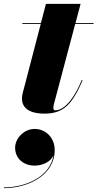

<svg xmlns="http://www.w3.org/2000/svg" viewBox="-84 -580 506 997"><path d="M345 -163 340.5 -164.5C277.5 -11.5 216 -7 204 -7C197.5 -7 193 -10.5 193 -19.5C193 -28.5 195.5 -37.5 197.5 -45L306.5 -455.5H402V-460H308L334.5 -560H154.5L128.5 -460H32V-455.5H127.5L44 -135C39 -115 30 -89 30 -68.5C30 -29 55.5 10 147.5 10C248.5 10 292.5 -42 345 -163ZM-5.5 187C-5.5 239.5 34 280 96.5 280C132.5 280 179.5 263 194 225C177 337.5 50.5 393 -63.5 393V397C60.5 397 200 331 200 199C200 133 151.5 89.5 96 89.5C42 89.5 -5.5 137 -5.5 187Z"/></svg>

Font: Bodoni* 36pt Fatface
Style: Italic
Weight: 900
Italic angle: -13°
Version: Version 2.3